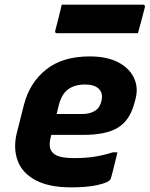

<svg xmlns="http://www.w3.org/2000/svg" viewBox="-20 -795 644 827"><path d="M366 -552Q441 -552 489.5 -526.5Q538 -501 557.5 -458.5Q577 -416 563 -366L558 -348Q538 -275 487 -244.5Q436 -214 339 -214H201L199 -206Q187 -162 204 -141Q215 -126 239 -120Q263 -114 302 -114Q350 -114 389.5 -120.5Q429 -127 466 -139H486Q479 -112 472.5 -84Q466 -56 458 -28Q457 -23 453 -19Q441 -7 397.5 2.5Q354 12 286 12Q192 12 134 -18.5Q76 -49 56 -103Q36 -157 53 -225L83 -343Q107 -438 178 -495Q249 -552 366 -552ZM347 -431Q301 -431 273 -410Q245 -389 233 -341L224 -304H336Q366 -304 388 -317Q410 -330 417 -360Q425 -393 406 -412Q387 -431 347 -431ZM246 -775H595Q606 -775 604 -764Q597 -735 589.5 -708Q582 -681 574 -652H226Q215 -652 218 -663Q226 -692 232.5 -719Q239 -746 246 -775Z"/></svg>

Font: Recursive Sn Lnr St XBd
Style: Italic
Weight: 800
Italic angle: -15°
Version: Version 1.079;hotconv 1.0.112;makeotfexe 2.5.65598; ttfautoh